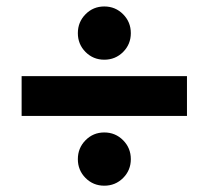

<svg xmlns="http://www.w3.org/2000/svg" viewBox="-20 -624 655 603"><path d="M224.5 -124.2Q224.5 -89.4 248.6 -65.1Q272.7 -40.8 307.5 -40.8Q342.4 -40.8 366.7 -65.1Q390.9 -89.4 390.9 -124.2Q390.9 -159.1 366.7 -183.5Q342.4 -208 307.5 -208Q272.7 -208 248.6 -183.5Q224.5 -159.1 224.5 -124.2ZM224.5 -519.9Q224.5 -485.1 248.6 -460.8Q272.7 -436.5 307.5 -436.5Q342.4 -436.5 366.7 -460.8Q390.9 -485.1 390.9 -519.9Q390.9 -554.8 366.7 -579.2Q342.4 -603.7 307.5 -603.7Q272.7 -603.7 248.6 -579.2Q224.5 -554.8 224.5 -519.9ZM47.9 -259.8H567.2V-384.8H47.9Z"/></svg>

Font: Giphurs SC
Style: Regular
Weight: 400
Version: Version 0.920